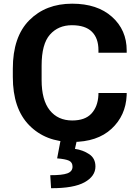

<svg xmlns="http://www.w3.org/2000/svg" viewBox="-20 -745 724 1027"><path d="M48.6 -333.3Q48.6 -164.3 136.2 -75Q223.9 14.4 366 14.4Q500.5 14.4 576.5 -56Q652.6 -126.5 657.5 -234.9L657.7 -247.6H506.6L506.3 -234.9Q502.9 -174.1 468.9 -137.3Q434.8 -100.6 366.5 -100.6Q289.8 -100.6 246.2 -155.2Q202.6 -209.7 202.6 -317.1V-393.8Q202.6 -509.8 247.2 -559.9Q291.7 -610.1 364.5 -610.1Q436.3 -610.1 471.4 -575.4Q506.6 -540.8 506.6 -476.8V-463.1H657.7V-474.9Q657.7 -584.7 579.1 -655Q500.5 -725.3 366 -725.3Q224.6 -725.3 136.6 -636.7Q48.6 -548.1 48.6 -377.7ZM306.4 -7.1 285.6 102.1Q330.3 105.7 349.1 114.5Q367.9 123.3 367.9 146.5Q367.9 172.1 340.2 182.3Q312.5 192.4 248.8 192.1L253.2 261.7Q374.3 262.2 432.4 229.9Q490.5 197.5 490.5 145.5Q490.5 101.8 457 79.6Q423.6 57.4 380.9 51.3L394 -7.1Z"/></svg>

Font: Roboto Flex
Style: Regular
Weight: 400
Designer: Berlow after Robertson
Foundry: Google
Version: Version 3.200;gftools[0.9.32]